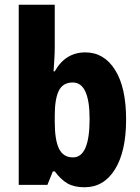

<svg xmlns="http://www.w3.org/2000/svg" viewBox="-20 -780 589 810"><path d="M211 -580Q211 -560 209.5 -534Q208 -508 206 -479H211Q256 -559 340 -559Q419 -559 465.5 -485Q512 -411 512 -276Q512 -141 465 -65.5Q418 10 337 10Q293 10 265 -6Q237 -22 211 -57H203L180 0H59V-760H211ZM287 -432Q245 -432 228 -397Q211 -362 211 -293V-266Q211 -189 229 -152.5Q247 -116 288 -116Q358 -116 358 -278Q358 -432 287 -432Z"/></svg>

Font: Noto Sans Arabic UI Cn XBd
Style: Regular
Weight: 800
Width: 3
Designer: Monotype Design Team, Nadine Chahine and Nizar Qandah
Foundry: Monotype Imaging Inc.
Version: Version 2.010; ttfautohint (v1.8.4.7-5d5b)